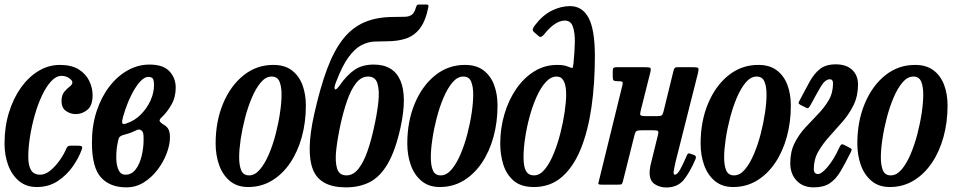

<svg xmlns="http://www.w3.org/2000/svg" viewBox="-22 -817 4223 849"><path d="M387.5 -396Q387.5 -350.5 364.5 -331.5Q341.5 -312.5 313 -312.5Q289.5 -312.5 269.8 -326.2Q250 -340 250 -370.5Q250.5 -397 262.5 -411.2Q274.5 -425.5 286.2 -434.2Q298 -443 298 -452.5Q298 -461.5 283.8 -471.5Q269.5 -481.5 250 -481.5Q226 -481.5 204 -457.5Q182 -433.5 163.5 -394.2Q145 -355 131.5 -307.2Q118 -259.5 110.5 -211.5Q103 -163.5 103 -123Q103 -85.5 115.2 -65Q127.5 -44.5 155.5 -44.5Q179 -44.5 202.5 -64.5Q226 -84.5 244.5 -111.8Q263 -139 271.5 -160.5Q274.5 -168 278.8 -170.5Q283 -173 295 -173H320Q335 -173 339.2 -170Q343.5 -167 339.5 -156Q327 -120 300.2 -81.5Q273.5 -43 233.5 -16.5Q193.5 10 140.5 10Q93.5 10 61.8 -16.8Q30 -43.5 14 -87.2Q-2 -131 -2 -182Q-2 -256 17.5 -319.2Q37 -382.5 70.8 -429.8Q104.5 -477 148.8 -503.5Q193 -530 242.5 -530Q294.5 -530 326.5 -509.8Q358.5 -489.5 373 -458.5Q387.5 -427.5 387.5 -396Z M384.5 -186.5Q384.5 -262 405.2 -325Q426 -388 461.5 -434.2Q497 -480.5 542.8 -506Q588.5 -531.5 639 -531.5Q699.5 -531.5 727.2 -501.8Q755 -472 755 -429.5Q755 -386.5 735.2 -352.8Q715.5 -319 694 -299.5Q682.5 -289 683.8 -282.5Q685 -276 703 -265Q719 -255.5 724.2 -242.5Q729.5 -229.5 729.5 -209.5Q729.5 -177 715 -138.8Q700.5 -100.5 674.5 -66.2Q648.5 -32 613.5 -10.2Q578.5 11.5 537 11.5Q464 11.5 424.2 -32.8Q384.5 -77 384.5 -186.5ZM538 -271.5Q574 -283.5 601.2 -311.2Q628.5 -339 643.8 -373.2Q659 -407.5 659 -440Q659 -461.5 653.8 -469.2Q648.5 -477 634 -477Q608 -477 576.5 -428.2Q545 -379.5 522 -300.5Q516.5 -280.5 518.8 -272.8Q521 -265 538 -271.5ZM573 -237.5Q558.5 -230.5 547.2 -227Q536 -223.5 523 -220Q507.5 -215.5 503.8 -206.5Q500 -197.5 496.5 -175.5Q491.5 -146 492.2 -115.5Q493 -85 502.5 -64.8Q512 -44.5 533 -44.5Q560 -44.5 577.8 -67.8Q595.5 -91 604.2 -126.8Q613 -162.5 613 -200Q613 -220.5 611.2 -227.5Q609.5 -234.5 604.5 -239.5Q600 -244 593 -244.2Q586 -244.5 573 -237.5Z M931.5 -182Q931.5 -280.5 964.5 -359.2Q997.5 -438 1055 -484Q1112.5 -530 1186.5 -530Q1237 -530 1268.8 -505.8Q1300.5 -481.5 1315.5 -441Q1330.5 -400.5 1330.5 -350.5Q1330.5 -276.5 1312.5 -211.2Q1294.5 -146 1260.8 -96.2Q1227 -46.5 1180 -18.2Q1133 10 1075 10Q1026.5 10 994.5 -16.8Q962.5 -43.5 947 -87.2Q931.5 -131 931.5 -182ZM1035.5 -121.5Q1035.5 -85.5 1044.8 -63.5Q1054 -41.5 1079.5 -41.5Q1105 -41.5 1127 -67.2Q1149 -93 1166.8 -134.5Q1184.5 -176 1197 -224.2Q1209.5 -272.5 1216.2 -318.5Q1223 -364.5 1223 -398.5Q1223 -434.5 1213.8 -456.5Q1204.5 -478.5 1179 -478.5Q1153.5 -478.5 1131.5 -452.8Q1109.5 -427 1091.8 -385.2Q1074 -343.5 1061.5 -295.2Q1049 -247 1042.2 -201Q1035.5 -155 1035.5 -121.5Z M1871.5 -782.5Q1859 -722 1833.8 -690Q1808.5 -658 1772 -646.2Q1735.5 -634.5 1690.5 -634.5Q1662 -634.5 1633.5 -633.2Q1605 -632 1576.5 -617.5Q1548 -603 1519.8 -565Q1491.5 -527 1463.5 -453Q1454 -429 1458.8 -422.8Q1463.5 -416.5 1480 -439.5Q1513 -486.5 1547 -509Q1581 -531.5 1630.5 -531.5Q1718 -531.5 1748.5 -460.8Q1779 -390 1749 -253Q1726.5 -151.5 1693 -93.8Q1659.5 -36 1613.8 -12.2Q1568 11.5 1507.5 11.5Q1393 11.5 1361.8 -67.2Q1330.5 -146 1367 -310.5Q1393.5 -429 1424.2 -511.5Q1455 -594 1495.2 -644.8Q1535.5 -695.5 1590 -718.8Q1644.5 -742 1718 -742Q1749 -742 1768.5 -742.8Q1788 -743.5 1799.2 -752Q1810.5 -760.5 1817 -783.5Q1820 -792 1822.2 -794.5Q1824.5 -797 1834 -797H1861.5Q1870.5 -797 1872 -794.2Q1873.5 -791.5 1871.5 -782.5ZM1484.5 -270Q1470.5 -206.5 1464.8 -154.5Q1459 -102.5 1468.5 -72Q1478 -41.5 1509.5 -41.5Q1540.5 -41.5 1563.5 -71.2Q1586.5 -101 1603 -148.8Q1619.5 -196.5 1631 -250Q1645.5 -314 1651 -365.8Q1656.5 -417.5 1647 -448Q1637.5 -478.5 1606 -478.5Q1575 -478.5 1552 -448.8Q1529 -419 1512.8 -371.5Q1496.5 -324 1484.5 -270Z M1779 -182Q1779 -280.5 1812 -359.2Q1845 -438 1902.5 -484Q1960 -530 2034 -530Q2084.5 -530 2116.2 -505.8Q2148 -481.5 2163 -441Q2178 -400.5 2178 -350.5Q2178 -276.5 2160 -211.2Q2142 -146 2108.2 -96.2Q2074.5 -46.5 2027.5 -18.2Q1980.5 10 1922.5 10Q1874 10 1842 -16.8Q1810 -43.5 1794.5 -87.2Q1779 -131 1779 -182ZM1883 -121.5Q1883 -85.5 1892.2 -63.5Q1901.5 -41.5 1927 -41.5Q1952.5 -41.5 1974.5 -67.2Q1996.5 -93 2014.2 -134.5Q2032 -176 2044.5 -224.2Q2057 -272.5 2063.8 -318.5Q2070.5 -364.5 2070.5 -398.5Q2070.5 -434.5 2061.2 -456.5Q2052 -478.5 2026.5 -478.5Q2001 -478.5 1979 -452.8Q1957 -427 1939.2 -385.2Q1921.5 -343.5 1909 -295.2Q1896.5 -247 1889.8 -201Q1883 -155 1883 -121.5Z M2190 -181.5Q2190 -249.5 2208.5 -312.2Q2227 -375 2260.8 -424Q2294.5 -473 2340.5 -501.5Q2386.5 -530 2442 -530Q2460 -530 2470.8 -527.8Q2481.5 -525.5 2488 -523Q2504.5 -516.5 2508.2 -516.2Q2512 -516 2514 -538.5Q2519 -587 2519.8 -629.8Q2520.5 -672.5 2511.2 -699.2Q2502 -726 2476 -726Q2454 -726 2431.2 -710.8Q2408.5 -695.5 2387 -668.5Q2379.5 -659 2373 -655.2Q2366.5 -651.5 2359.5 -657.5L2339.5 -675Q2332 -681.5 2334 -688.8Q2336 -696 2344 -706Q2377.5 -750 2418 -770Q2458.5 -790 2498.5 -790Q2553 -790 2580.8 -737.8Q2608.5 -685.5 2608.5 -568Q2608.5 -448.5 2593.5 -343.8Q2578.5 -239 2546.5 -159.5Q2514.5 -80 2463.2 -35Q2412 10 2339 10Q2281.5 10 2249 -18.2Q2216.5 -46.5 2203.2 -90.5Q2190 -134.5 2190 -181.5ZM2293 -121.5Q2293 -79 2304.2 -60.2Q2315.5 -41.5 2339.5 -41.5Q2365 -41.5 2387 -68.2Q2409 -95 2426.5 -137.8Q2444 -180.5 2456.2 -229.2Q2468.5 -278 2475 -323Q2481.5 -368 2481.5 -398.5Q2481.5 -478.5 2439.5 -478.5Q2413.5 -478.5 2391.2 -454Q2369 -429.5 2351 -389.5Q2333 -349.5 2320 -301.8Q2307 -254 2300 -206.8Q2293 -159.5 2293 -121.5Z M3064.5 -494.5 2965 -100Q2963.5 -93.5 2960 -76.5Q2956.5 -59.5 2956.5 -56Q2956.5 -44.5 2961.5 -44.5Q2973 -44.5 2985.8 -67.8Q2998.5 -91 3014.5 -128Q3017.5 -135.5 3020.5 -137.8Q3023.5 -140 3031.5 -137L3047.5 -131.5Q3059 -127 3053.5 -113.5Q3028.5 -54.5 3001 -21.2Q2973.5 12 2924.5 12Q2895.5 12 2873 -2.8Q2850.5 -17.5 2850.5 -53.5Q2850.5 -62 2852.5 -75.2Q2854.5 -88.5 2857.5 -98.5L2887.5 -221Q2891 -235 2887 -238Q2883 -241 2865 -241H2818Q2801 -241 2794.5 -238.5Q2788 -236 2784.5 -223L2732.5 -15.5Q2730 -5.5 2727 -3Q2724 -0.5 2710.5 -0.5H2638.5Q2622.5 -0.5 2623.5 -5.5Q2624.5 -10.5 2627.5 -22L2730 -439.5Q2733 -451 2730 -454.5Q2727 -458 2714.5 -458H2708Q2695 -458 2691.2 -461.5Q2687.5 -465 2687.5 -478V-503.5Q2687.5 -514.5 2691.8 -517.2Q2696 -520 2706.5 -520H2831Q2851 -520 2854.2 -515.8Q2857.5 -511.5 2853 -494.5L2811.5 -329.5Q2807 -312.5 2810 -308Q2813 -303.5 2835.5 -303.5H2883Q2898.5 -303.5 2903.5 -306.8Q2908.5 -310 2911.5 -322L2956 -503.5Q2957.5 -511 2961 -515.5Q2964.5 -520 2974.5 -520H3042Q3062.5 -520 3065.5 -515.8Q3068.5 -511.5 3064.5 -494.5Z M3076 -182Q3076 -280.5 3109 -359.2Q3142 -438 3199.5 -484Q3257 -530 3331 -530Q3381.5 -530 3413.2 -505.8Q3445 -481.5 3460 -441Q3475 -400.5 3475 -350.5Q3475 -276.5 3457 -211.2Q3439 -146 3405.2 -96.2Q3371.5 -46.5 3324.5 -18.2Q3277.5 10 3219.5 10Q3171 10 3139 -16.8Q3107 -43.5 3091.5 -87.2Q3076 -131 3076 -182ZM3180 -121.5Q3180 -85.5 3189.2 -63.5Q3198.5 -41.5 3224 -41.5Q3249.5 -41.5 3271.5 -67.2Q3293.5 -93 3311.2 -134.5Q3329 -176 3341.5 -224.2Q3354 -272.5 3360.8 -318.5Q3367.5 -364.5 3367.5 -398.5Q3367.5 -434.5 3358.2 -456.5Q3349 -478.5 3323.5 -478.5Q3298 -478.5 3276 -452.8Q3254 -427 3236.2 -385.2Q3218.5 -343.5 3206 -295.2Q3193.5 -247 3186.8 -201Q3180 -155 3180 -121.5Z M3576.5 -69.5Q3576.5 -47.5 3595.5 -47.5Q3611 -47.5 3638 -79.5Q3665 -111.5 3688 -161.5Q3692.5 -172.5 3697 -176.8Q3701.5 -181 3709 -177L3733.5 -164.5Q3740.5 -161.5 3743 -158.2Q3745.5 -155 3740.5 -145Q3715.5 -94.5 3694.8 -59.5Q3674 -24.5 3647 -6.5Q3620 11.5 3576 11.5Q3528.5 11.5 3500.5 -18.2Q3472.5 -48 3472.5 -95Q3472.5 -146.5 3491.5 -184.2Q3510.5 -222 3538.8 -252.8Q3567 -283.5 3595 -312.2Q3623 -341 3642.2 -373.5Q3661.5 -406 3661.5 -448.5Q3661.5 -466.5 3647.5 -466.5Q3626.5 -466.5 3606.8 -432.8Q3587 -399 3564 -356Q3558.5 -345.5 3554.5 -341.2Q3550.5 -337 3543 -340.5L3520 -352Q3513 -355.5 3510.2 -358.8Q3507.5 -362 3513 -371.5Q3537.5 -417.5 3557.2 -454Q3577 -490.5 3603.2 -511.5Q3629.5 -532.5 3673.5 -532.5Q3720.5 -532.5 3746.2 -508.2Q3772 -484 3772 -443Q3772 -392 3752.2 -352Q3732.5 -312 3703.2 -278.5Q3674 -245 3645 -213Q3616 -181 3596.2 -146.5Q3576.5 -112 3576.5 -69.5Z M3769 -182Q3769 -280.5 3802 -359.2Q3835 -438 3892.5 -484Q3950 -530 4024 -530Q4074.5 -530 4106.2 -505.8Q4138 -481.5 4153 -441Q4168 -400.5 4168 -350.5Q4168 -276.5 4150 -211.2Q4132 -146 4098.2 -96.2Q4064.5 -46.5 4017.5 -18.2Q3970.5 10 3912.5 10Q3864 10 3832 -16.8Q3800 -43.5 3784.5 -87.2Q3769 -131 3769 -182ZM3873 -121.5Q3873 -85.5 3882.2 -63.5Q3891.5 -41.5 3917 -41.5Q3942.5 -41.5 3964.5 -67.2Q3986.5 -93 4004.2 -134.5Q4022 -176 4034.5 -224.2Q4047 -272.5 4053.8 -318.5Q4060.5 -364.5 4060.5 -398.5Q4060.5 -434.5 4051.2 -456.5Q4042 -478.5 4016.5 -478.5Q3991 -478.5 3969 -452.8Q3947 -427 3929.2 -385.2Q3911.5 -343.5 3899 -295.2Q3886.5 -247 3879.8 -201Q3873 -155 3873 -121.5Z"/></svg>

Font: Besley* Condensed Medium
Style: Italic
Weight: 500
Width: 3
Italic angle: -13°
Designer: Owen Earl
Foundry: indestructible type*
Version: Version 3.000; ttfautohint (v1.8.3)